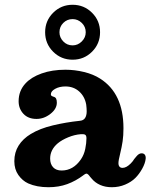

<svg xmlns="http://www.w3.org/2000/svg" viewBox="-20 -774 647 804"><path d="M98 -6Q74 -17 57 -41Q40 -65 40 -99Q40 -136 58 -164.5Q76 -193 109 -213Q147 -236 201.5 -249Q256 -262 313 -268Q329 -269 336 -279.5Q343 -290 343 -308Q343 -320 341 -336Q335 -370 311.5 -391Q288 -412 254 -412Q229 -412 211 -402Q193 -392 193 -379Q193 -375 195.5 -373Q198 -371 204 -369Q212 -367 215 -361Q218 -355 218 -344Q218 -318 191 -297Q164 -276 133 -276Q98 -276 78 -297.5Q58 -319 58 -350Q58 -394 87 -425Q111 -451 154.5 -466.5Q198 -482 254 -482Q293 -482 332 -472.5Q371 -463 399 -445Q497 -383 497 -237Q497 -206 493.5 -182.5Q490 -159 483 -130Q476 -102 476 -91Q476 -81 480.5 -76Q485 -71 493 -71Q509 -71 527 -89Q537 -99 542 -108L552 -120Q562 -132 573 -132Q582 -132 586.5 -126Q591 -120 590 -109Q588 -90 575.5 -67.5Q563 -45 547 -29Q530 -12 504 -1Q478 10 448 10Q421 10 399.5 0.5Q378 -9 364 -26L357 -34Q353 -40 349 -43.5Q345 -47 342 -47Q338 -47 330 -41L329 -40Q297 -16 261.5 -3Q226 10 183 10Q134 10 98 -6ZM319 -107Q332 -126 337 -150.5Q342 -175 342 -195Q342 -206 337 -209.5Q332 -213 318 -212Q292 -210 265.5 -199Q239 -188 222 -174Q190 -147 190 -110Q190 -87 202.5 -73.5Q215 -60 238 -60Q287 -60 319 -107ZM169 -639Q169 -687 202.5 -720.5Q236 -754 284 -754Q332 -754 365.5 -720.5Q399 -687 399 -639Q399 -591 365.5 -557.5Q332 -524 284 -524Q236 -524 202.5 -557.5Q169 -591 169 -639ZM339 -639Q339 -662 322.5 -678Q306 -694 284 -694Q261 -694 245 -678Q229 -662 229 -639Q229 -617 245 -600.5Q261 -584 284 -584Q306 -584 322.5 -600.5Q339 -617 339 -639Z"/></svg>

Font: Raigarh
Style: Regular
Weight: 400
Designer: jaikishan Patel
Foundry: MagicType
Version: Version 1.000;FEAKit 1.0